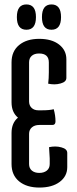

<svg xmlns="http://www.w3.org/2000/svg" viewBox="-20 -835 346 865"><path d="M168 -338Q204 -338 222 -343Q230 -315 230 -288Q230 -272 216 -272H157Q136 -272 123.5 -261Q111 -250 111 -232V-96Q111 -77 123.5 -66.5Q136 -56 157 -56Q178 -56 191 -66.5Q204 -77 204 -96V-121L201 -172Q215 -175 229 -175Q243 -175 257 -171Q283 -164 283 -146V-82Q283 -41 249 -15.5Q215 10 157.5 10Q100 10 66 -18Q32 -46 32 -96V-236Q32 -281 61 -305Q32 -329 32 -374V-554Q32 -604 66 -632Q100 -660 156.5 -660Q213 -660 246 -634.5Q279 -609 279 -568V-484Q279 -466 253 -459Q239 -455 225 -455Q211 -455 197 -458Q200 -482 200 -509V-554Q200 -594 156 -594Q135 -594 123 -583.5Q111 -573 111 -554V-378Q111 -360 122.5 -349Q134 -338 153 -338ZM99 -701Q56 -701 56 -758Q56 -815 99 -815Q142 -815 142 -758Q142 -701 99 -701ZM212 -701Q169 -701 169 -758Q169 -815 212 -815Q255 -815 255 -758Q255 -701 212 -701Z"/></svg>

Font: Medula One
Style: Regular
Weight: 400
Designer: Luciano Vergara
Foundry: Luciano Vergara
Version: Version 1.002